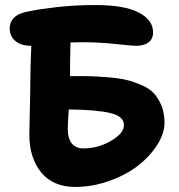

<svg xmlns="http://www.w3.org/2000/svg" viewBox="-20 -740 702 754"><path d="M274.9 -5.9Q189 -5.9 142.1 -62.5Q95.2 -119.1 95.2 -211.9Q95.2 -240.7 97.2 -310.8Q99.1 -380.9 99.1 -421.9Q99.1 -472.2 103 -560.1Q62 -560.1 40 -579.3Q18.1 -598.6 18.1 -627.9Q18.1 -654.8 37.1 -672.4Q56.2 -689.9 100.1 -696.8Q133.3 -704.1 204.6 -712.2Q275.9 -720.2 354 -720.2Q468.3 -720.2 524.7 -690.9Q581.1 -661.6 581.1 -612.8Q581.1 -586.9 563.2 -573.5Q545.4 -560.1 513.2 -560.1Q501 -560.1 434.8 -567.1Q368.7 -574.2 300.8 -574.2Q292.5 -574.2 277.8 -573.7Q263.2 -573.2 256.8 -573.2Q254.9 -495.1 254.9 -440.9Q302.7 -441.4 333.3 -440.7Q363.8 -439.9 407 -436.3Q450.2 -432.6 477.8 -425.8Q505.4 -418.9 536.4 -405.5Q567.4 -392.1 585 -372.8Q602.5 -353.5 614.3 -324.5Q626 -295.4 626 -257.8Q626 -215.8 597.2 -170.7Q568.4 -125.5 521.5 -89.1Q474.6 -52.7 408.7 -29.3Q342.8 -5.9 274.9 -5.9ZM246.1 -232.9Q246.1 -196.8 261.7 -177Q277.3 -157.2 308.1 -157.2Q364.7 -157.2 415.8 -186.8Q466.8 -216.3 466.8 -249Q466.8 -283.7 412.1 -296.4Q357.4 -309.1 250 -310.1Q246.1 -252.4 246.1 -232.9Z"/></svg>

Font: Shantell Sans Irregular
Style: Bold
Weight: 700
Designer: Stephen Nixon, Anya Danilova, Shantell Martin
Foundry: Arrow Type
Version: Version 1.006;[9816181b4]